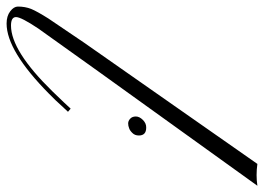

<svg xmlns="http://www.w3.org/2000/svg" viewBox="-212 -688 820 597"><g transform="rotate(90 198.5 -389.0)"><path d="M296.4 -433.1Q320.8 -433.1 320.8 -410.2Q320.8 -397.5 312.5 -389.6Q304.7 -381.8 297.9 -379.9Q291 -377 283.2 -377Q275.4 -377 268.6 -383.3Q261.7 -389.6 261.7 -400.9Q261.7 -412.1 272.5 -422.9Q283.2 -433.6 296.4 -433.1ZM-21 -12.7Q57.6 -12.7 183.6 -141.6L218.3 -177.7Q232.4 -193.4 237.3 -198.2L247.1 -189.9Q241.7 -184.6 227.1 -168.5Q212.9 -152.3 191.4 -131.3Q57.6 1 -27.3 1Q-50.8 1 -65.4 -10.3Q-80.1 -21.5 -80.1 -34.2Q-80.1 -56.6 -72.8 -75.2Q-65.4 -93.3 -43 -128.9L31.7 -239.3L409.2 -778.8Q444.3 -773.9 477.1 -778.8Q11.2 -131.3 -11.7 -97.7Q-47.4 -44.4 -47.4 -28.3Q-47.4 -12.7 -21 -12.7Z"/></g></svg>

Font: PinyonScript
Style: Regular
Weight: 400
Designer: Nicole Fally
Foundry: Nicole Fally
Version: Version 1.005